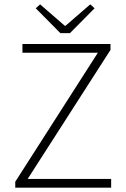

<svg xmlns="http://www.w3.org/2000/svg" viewBox="-20 -861 578 881"><path d="M50 0V-27L429 -619H83V-659H487V-632L107 -40H490V0ZM257 -709 144 -823 164 -841 277 -743H281L394 -841L414 -823L301 -709Z"/></svg>

Font: hySource Sans Pro Light
Style: Regular
Weight: 300
Designer: Paul D. Hunt
Foundry: Adobe Systems Incorporated
Version: Version 2.021;PS 2.000;hotconv 1.0.86;makeotf.lib2.5.63406